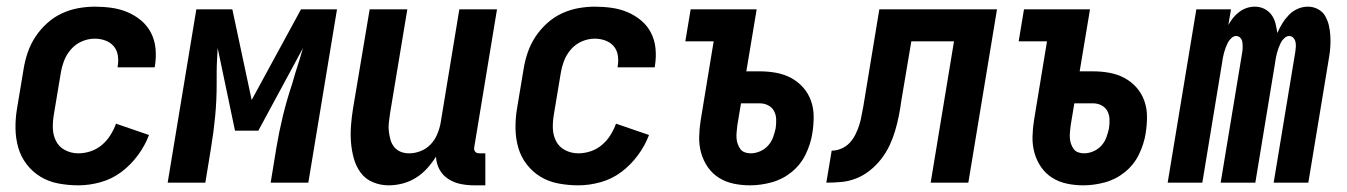

<svg xmlns="http://www.w3.org/2000/svg" viewBox="-20 -548 4040 576"><path d="M215 8Q185 8 155.5 2.5Q126 -3 102 -17.5Q78 -32 60.5 -54.5Q43 -77 35 -104.5Q27 -132 26.5 -162Q26 -192 31 -222L51 -342Q55 -367 63.5 -391.5Q72 -416 86.5 -438Q101 -460 121.5 -478.5Q142 -497 166 -508Q190 -519 215 -523.5Q240 -528 264 -528Q290 -528 315 -524.5Q340 -521 362.5 -511.5Q385 -502 403.5 -486.5Q422 -471 433 -449.5Q444 -428 446.5 -403Q449 -378 445 -352L444 -346H333V-349Q336 -365 333.5 -381.5Q331 -398 321 -409.5Q311 -421 296 -426.5Q281 -432 264 -432Q245 -432 226 -424Q207 -416 193 -400Q179 -384 172 -365Q165 -346 162 -327L142 -207Q138 -185 138.5 -164Q139 -143 148 -125Q157 -107 175.5 -97.5Q194 -88 215 -88Q233 -88 251.5 -94Q270 -100 285.5 -113Q301 -126 311.5 -143Q322 -160 328 -177L427 -143Q415 -111 393.5 -82Q372 -53 344 -32Q316 -11 282 -1.5Q248 8 215 8Z M483 0 569 -520H677L735 -248L883 -520H991L905 0H792L809 -104Q817 -152 828.5 -199.5Q840 -247 856 -295L866 -329Q872 -348 878 -367Q884 -386 889 -404L755 -156H685L633 -404Q632 -386 631 -367Q630 -348 630 -329V-295Q630 -247 625.5 -199.5Q621 -152 613 -104L596 0Z M1146 8Q1121 8 1098.5 -1.5Q1076 -11 1062 -30Q1048 -49 1041.5 -72.5Q1035 -96 1033 -121Q1031 -146 1033 -171.5Q1035 -197 1039 -222L1089 -520H1202L1150 -207Q1148 -193 1146.5 -180Q1145 -167 1146.5 -154Q1148 -141 1151.5 -128.5Q1155 -116 1163 -106.5Q1171 -97 1182.5 -92.5Q1194 -88 1208 -88Q1225 -88 1242.5 -95Q1260 -102 1272.5 -115.5Q1285 -129 1292 -146Q1299 -163 1302 -180L1358 -520H1471L1403 -108Q1402 -104 1402.5 -100Q1403 -96 1405.5 -93Q1408 -90 1411.5 -89Q1415 -88 1419 -88H1436V8H1403Q1382 8 1362 4Q1342 0 1325 -11Q1308 -22 1298.5 -39.5Q1289 -57 1288 -78Q1276 -59 1261 -42.5Q1246 -26 1227.5 -14.5Q1209 -3 1188 2.5Q1167 8 1146 8Z M1715 8Q1685 8 1655.5 2.5Q1626 -3 1602 -17.5Q1578 -32 1560.5 -54.5Q1543 -77 1535 -104.5Q1527 -132 1526.5 -162Q1526 -192 1531 -222L1551 -342Q1555 -367 1563.5 -391.5Q1572 -416 1586.5 -438Q1601 -460 1621.5 -478.5Q1642 -497 1666 -508Q1690 -519 1715 -523.5Q1740 -528 1764 -528Q1790 -528 1815 -524.5Q1840 -521 1862.5 -511.5Q1885 -502 1903.5 -486.5Q1922 -471 1933 -449.5Q1944 -428 1946.5 -403Q1949 -378 1945 -352L1944 -346H1833V-349Q1836 -365 1833.5 -381.5Q1831 -398 1821 -409.5Q1811 -421 1796 -426.5Q1781 -432 1764 -432Q1745 -432 1726 -424Q1707 -416 1693 -400Q1679 -384 1672 -365Q1665 -346 1662 -327L1642 -207Q1638 -185 1638.5 -164Q1639 -143 1648 -125Q1657 -107 1675.5 -97.5Q1694 -88 1715 -88Q1733 -88 1751.5 -94Q1770 -100 1785.5 -113Q1801 -126 1811.5 -143Q1822 -160 1828 -177L1927 -143Q1915 -111 1893.5 -82Q1872 -53 1844 -32Q1816 -11 1782 -1.5Q1748 8 1715 8Z M2230 8Q2205 8 2181 3Q2157 -2 2137 -14.5Q2117 -27 2103.5 -46.5Q2090 -66 2083.5 -89Q2077 -112 2077.5 -137Q2078 -162 2082 -187L2121 -424H2036L2052 -520H2250L2219 -334H2259Q2285 -334 2309 -329.5Q2333 -325 2353.5 -314Q2374 -303 2389.5 -285.5Q2405 -268 2413 -245.5Q2421 -223 2421 -198Q2421 -173 2417 -148Q2412 -116 2397 -85Q2382 -54 2355 -32Q2328 -10 2295 -1Q2262 8 2230 8ZM2232 -88Q2246 -88 2260 -94Q2274 -100 2284 -111Q2294 -122 2299 -135.5Q2304 -149 2307 -163Q2309 -177 2308.5 -190.5Q2308 -204 2302 -215Q2296 -226 2284.5 -232Q2273 -238 2259 -238H2203L2192 -172Q2191 -162 2190 -153Q2189 -144 2189.5 -134.5Q2190 -125 2193 -116.5Q2196 -108 2201 -101Q2206 -94 2214.5 -91Q2223 -88 2232 -88Z M2459 0 2475 -96Q2489 -96 2503.5 -102Q2518 -108 2528.5 -119Q2539 -130 2546 -144Q2553 -158 2557.5 -172Q2562 -186 2564.5 -200.5Q2567 -215 2570 -229L2618 -520H2971L2885 0H2772L2842 -424H2714L2684 -246Q2681 -223 2676.5 -200.5Q2672 -178 2665.5 -156Q2659 -134 2649 -112.5Q2639 -91 2624 -71.5Q2609 -52 2589.5 -36.5Q2570 -21 2548 -12.5Q2526 -4 2503.5 -2Q2481 0 2459 0Z M3230 8Q3205 8 3181 3Q3157 -2 3137 -14.5Q3117 -27 3103.5 -46.5Q3090 -66 3083.5 -89Q3077 -112 3077.5 -137Q3078 -162 3082 -187L3121 -424H3036L3052 -520H3250L3219 -334H3259Q3285 -334 3309 -329.5Q3333 -325 3353.5 -314Q3374 -303 3389.5 -285.5Q3405 -268 3413 -245.5Q3421 -223 3421 -198Q3421 -173 3417 -148Q3412 -116 3397 -85Q3382 -54 3355 -32Q3328 -10 3295 -1Q3262 8 3230 8ZM3232 -88Q3246 -88 3260 -94Q3274 -100 3284 -111Q3294 -122 3299 -135.5Q3304 -149 3307 -163Q3309 -177 3308.5 -190.5Q3308 -204 3302 -215Q3296 -226 3284.5 -232Q3273 -238 3259 -238H3203L3192 -172Q3191 -162 3190 -153Q3189 -144 3189.5 -134.5Q3190 -125 3193 -116.5Q3196 -108 3201 -101Q3206 -94 3214.5 -91Q3223 -88 3232 -88Z M3483 0 3569 -520H3673L3665 -473Q3671 -484 3679 -494Q3687 -504 3697.5 -512Q3708 -520 3720 -524Q3732 -528 3744 -528H3745Q3760 -528 3773 -521.5Q3786 -515 3794.5 -503.5Q3803 -492 3806.5 -477.5Q3810 -463 3812 -449Q3818 -463 3826.5 -477Q3835 -491 3846.5 -503Q3858 -515 3873 -521.5Q3888 -528 3903 -528H3904Q3920 -528 3934 -520.5Q3948 -513 3955.5 -500Q3963 -487 3966.5 -472Q3970 -457 3971 -441Q3972 -425 3971 -408.5Q3970 -392 3967 -375L3905 0H3801L3866 -393Q3867 -400 3867.5 -407.5Q3868 -415 3866.5 -422Q3865 -429 3860 -434.5Q3855 -440 3847 -440Q3840 -440 3833 -433.5Q3826 -427 3822.5 -420Q3819 -413 3816 -405Q3813 -397 3811 -389.5Q3809 -382 3807.5 -374Q3806 -366 3805 -358L3746 0H3642L3707 -393Q3708 -400 3708 -407.5Q3708 -415 3707 -422Q3706 -429 3701 -434.5Q3696 -440 3688 -440Q3681 -440 3674 -433.5Q3667 -427 3663.5 -420Q3660 -413 3657 -405Q3654 -397 3652 -389.5Q3650 -382 3648.5 -374Q3647 -366 3646 -358L3587 0Z"/></svg>

Font: Iosevka Curly
Style: Bold Italic
Weight: 700
Italic angle: -9°
Monospace: yes
Designer: Belleve Invis
Foundry: Belleve Invis
Version: Version 22.1.2; ttfautohint (v1.8.4)